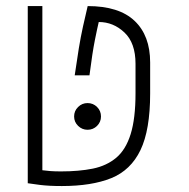

<svg xmlns="http://www.w3.org/2000/svg" viewBox="-20 -606 626 635"><path d="M184.6 9.3Q141.6 9.3 112.3 5.6Q83 2 71.8 0V-585.9H120.1V-43Q130.4 -41.5 145.5 -40.3Q160.6 -39.1 181.6 -39.1Q241.2 -39.1 286.9 -48.3Q332.5 -57.6 364.3 -84.2Q396 -110.8 412.1 -162.4Q428.2 -213.9 428.2 -297.9V-395Q428.2 -463.9 391.6 -498.5Q355 -533.2 306.6 -533.2Q302.2 -515.1 293.9 -473.9Q285.6 -432.6 275.9 -356.9H227.1Q234.4 -407.7 240.7 -446.3Q247.1 -484.9 254.4 -518.1Q261.7 -551.3 270 -585.9Q373.5 -585.9 425 -537.1Q476.6 -488.3 476.6 -399.4V-296.9Q476.6 -176.3 444.6 -109.6Q412.6 -43 347.9 -16.8Q283.2 9.3 184.6 9.3ZM269.5 -176.8Q251.5 -176.8 238.3 -189.7Q225.1 -202.6 225.1 -220.7Q225.1 -239.3 238.3 -252.2Q251.5 -265.1 269.5 -265.1Q288.1 -265.1 301 -252.2Q314 -239.3 314 -220.7Q314 -202.6 301 -189.7Q288.1 -176.8 269.5 -176.8Z"/></svg>

Font: Cascadia Mono ExtraLight
Style: Regular
Weight: 200
Monospace: yes
Designer: Aaron Bell
Foundry: Saja Typeworks
Version: Version 2404.023; ttfautohint (v1.8.4)